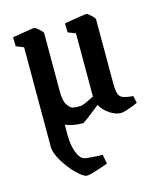

<svg xmlns="http://www.w3.org/2000/svg" viewBox="-106 -539 731 858"><g transform="rotate(-15 259.5 -109.5)"><path d="M489 -17Q465 -6 442 1.5Q419 9 411 9Q385 9 358 -9.5Q331 -28 317 -53Q290 -31 263.5 -11Q237 9 234 9Q188 9 153 -6V40Q153 86 164 117Q175 148 190 158Q196 163 228 165.5Q260 168 282 168L290 211Q282 214 243 227Q204 240 191 240Q175 240 145 210.5Q115 181 91 141.5Q67 102 67 73V-387L32 -401L31 -443Q38 -444 82.5 -451.5Q127 -459 133 -459Q138 -459 154 -444.5Q170 -430 170 -425V-154Q170 -110 183.5 -91Q197 -72 208.5 -70Q220 -68 243 -68Q255 -68 307 -95V-387L272 -401L271 -443Q367 -459 374 -459Q379 -459 394.5 -444.5Q410 -430 410 -425V-131Q410 -96 415 -80.5Q420 -65 434.5 -59Q449 -53 482 -50Z"/></g></svg>

Font: Grenze Medium
Style: Regular
Weight: 500
Designer: Renata Polastri
Foundry: Omnibus-Type
Version: Version 1.002; ttfautohint (v1.8)